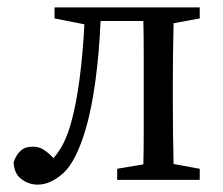

<svg xmlns="http://www.w3.org/2000/svg" viewBox="-20 -488 605 521"><path d="M82 13Q58 13 38 -2Q18 -17 17 -48Q24 -68 36 -79Q48 -90 69 -90Q86 -90 99 -81.5Q112 -73 125 -59Q157 -94 174 -159Q187 -206 196 -274.5Q205 -343 209 -422L128 -438V-468H522V-438L451 -425Q450 -388 449.5 -341.5Q449 -295 449 -260V-208Q449 -173 449.5 -127Q450 -81 451 -43L522 -30V0H298V-30L369 -42Q370 -80 370 -126.5Q370 -173 370 -208V-260Q370 -296 370 -344.5Q370 -393 369 -431H253Q249 -343 239 -269Q229 -195 213 -139Q187 -51 152.5 -19Q118 13 82 13Z"/></svg>

Font: Source Serif 4 Subhead
Style: Regular
Weight: 400
Designer: Frank Grießhammer
Foundry: Adobe Systems Incorporated
Version: Version 4.004;hotconv 1.0.117;makeotfexe 2.5.65602